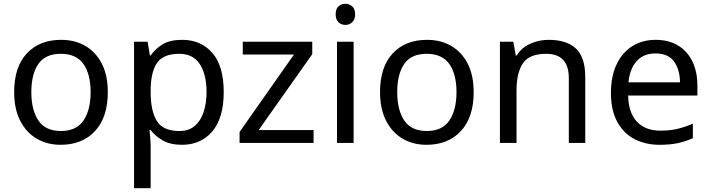

<svg xmlns="http://www.w3.org/2000/svg" viewBox="-20 -757 3765 1017"><path d="M551 -269Q551 -136 483.5 -63Q416 10 301 10Q230 10 174.5 -22.5Q119 -55 87 -117.5Q55 -180 55 -269Q55 -402 122 -474Q189 -546 304 -546Q377 -546 432.5 -513.5Q488 -481 519.5 -419.5Q551 -358 551 -269ZM146 -269Q146 -174 183.5 -118.5Q221 -63 303 -63Q384 -63 422 -118.5Q460 -174 460 -269Q460 -364 422 -418Q384 -472 302 -472Q220 -472 183 -418Q146 -364 146 -269Z M945 -546Q1044 -546 1104.5 -477Q1165 -408 1165 -269Q1165 -132 1104.5 -61Q1044 10 944 10Q882 10 841.5 -13.5Q801 -37 778 -68H772Q774 -51 776 -25Q778 1 778 20V240H690V-536H762L774 -463H778Q802 -498 841 -522Q880 -546 945 -546ZM929 -472Q847 -472 813.5 -426Q780 -380 778 -286V-269Q778 -170 810.5 -116.5Q843 -63 931 -63Q980 -63 1011.5 -90Q1043 -117 1058.5 -163.5Q1074 -210 1074 -270Q1074 -362 1038.5 -417Q1003 -472 929 -472Z M1641 0H1249V-58L1537 -468H1266V-536H1634V-470L1350 -68H1641Z M1810 -737Q1830 -737 1845.5 -723.5Q1861 -710 1861 -681Q1861 -653 1845.5 -639Q1830 -625 1810 -625Q1788 -625 1773 -639Q1758 -653 1758 -681Q1758 -710 1773 -723.5Q1788 -737 1810 -737ZM1853 -536V0H1765V-536Z M2489 -269Q2489 -136 2421.5 -63Q2354 10 2239 10Q2168 10 2112.5 -22.5Q2057 -55 2025 -117.5Q1993 -180 1993 -269Q1993 -402 2060 -474Q2127 -546 2242 -546Q2315 -546 2370.5 -513.5Q2426 -481 2457.5 -419.5Q2489 -358 2489 -269ZM2084 -269Q2084 -174 2121.5 -118.5Q2159 -63 2241 -63Q2322 -63 2360 -118.5Q2398 -174 2398 -269Q2398 -364 2360 -418Q2322 -472 2240 -472Q2158 -472 2121 -418Q2084 -364 2084 -269Z M2886 -546Q2982 -546 3031 -499.5Q3080 -453 3080 -349V0H2993V-343Q2993 -472 2873 -472Q2784 -472 2750 -422Q2716 -372 2716 -278V0H2628V-536H2699L2712 -463H2717Q2743 -505 2789 -525.5Q2835 -546 2886 -546Z M3453 -546Q3522 -546 3571.5 -516Q3621 -486 3647.5 -431.5Q3674 -377 3674 -304V-251H3307Q3309 -160 3353.5 -112.5Q3398 -65 3478 -65Q3529 -65 3568.5 -74.5Q3608 -84 3650 -102V-25Q3609 -7 3569 1.5Q3529 10 3474 10Q3398 10 3339.5 -21Q3281 -52 3248.5 -113.5Q3216 -175 3216 -264Q3216 -352 3245.5 -415Q3275 -478 3328.5 -512Q3382 -546 3453 -546ZM3452 -474Q3389 -474 3352.5 -433.5Q3316 -393 3309 -321H3582Q3581 -389 3550 -431.5Q3519 -474 3452 -474Z"/></svg>

Font: Noto Sans Tifinagh SIL
Style: Regular
Weight: 400
Designer: JamraPatel
Foundry: JamraPatel LLC
Version: Version 2.006; ttfautohint (v1.8.4.7-5d5b)